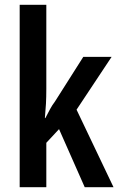

<svg xmlns="http://www.w3.org/2000/svg" viewBox="-20 -780 493 800"><path d="M173 -410Q173 -376 171.5 -348Q170 -320 167 -288H169Q181 -311 189 -326Q197 -341 209 -357L327 -543H445L299 -323L453 0H333L226 -242L173 -185V0H62V-760H173Z"/></svg>

Font: Noto Sans Sinhala ExtraCondensed SemiBold
Style: Regular
Weight: 600
Width: 2
Designer: Jelle Bosma - Monotype Design Team
Foundry: Monotype Imaging Inc.
Version: Version 2.006; ttfautohint (v1.8.4.7-5d5b)